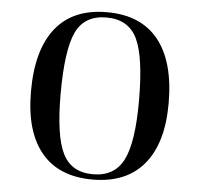

<svg xmlns="http://www.w3.org/2000/svg" viewBox="-55 -826 939 903"><g transform="rotate(5 415.0 -375.0)"><path d="M414 -770Q254 -770 172 -667Q90 -564 90 -368Q90 -179 172.5 -79.5Q255 20 414 20Q573 20 656.5 -80Q740 -180 740 -368Q740 -564 657.5 -667Q575 -770 414 -770ZM600 -367Q600 -172 558 -88.5Q516 -5 414 -5Q312 -5 271 -88Q230 -171 230 -367Q230 -575 270 -660Q310 -745 414 -745Q518 -745 559 -660Q600 -575 600 -367Z"/></g></svg>

Font: Solide Mirage
Style: Etroit
Weight: 400
Designer: Jérémy Landes
Foundry: Velvetyne Type Foundry
Version: Version 1.1